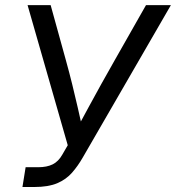

<svg xmlns="http://www.w3.org/2000/svg" viewBox="-20 -748 704 768"><path d="M69.8 0 82.5 -79.1H132.8Q167.5 -79.1 190.7 -90.6Q213.9 -102.1 229.5 -129.9L251 -167L90.3 -727.5H182.6L243.2 -508.3Q257.3 -457.5 268.8 -410.9Q280.3 -364.3 290.5 -319.8Q300.8 -275.4 311 -229H285.6Q310.5 -275.4 334.7 -319.8Q358.9 -364.3 384.5 -410.6Q410.2 -457 439.5 -508.3L564 -727.5H663.6L311.5 -118.7Q292 -84.5 268.3 -57.4Q244.6 -30.3 209 -15.1Q173.3 0 117.7 0Z"/></svg>

Font: Inter 28pt
Style: Italic
Weight: 400
Italic angle: -9.3988°
Designer: Rasmus Andersson
Foundry: rsms
Version: Version 4.001;git-66647c0bb